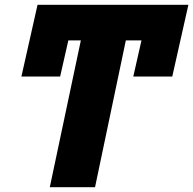

<svg xmlns="http://www.w3.org/2000/svg" viewBox="-20 -778 803 798"><path d="M69 -460H230L264 -610H316L187 0H375L503 -610H568L534 -460H696L763 -758H136Z"/></svg>

Font: Noto Sans UI Black
Style: Italic
Weight: 900
Italic angle: -372°
Designer: Monotype Design Team
Foundry: Monotype Imaging Inc.
Version: Version 1.901